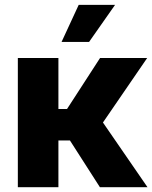

<svg xmlns="http://www.w3.org/2000/svg" viewBox="-20 -784 638 804"><path d="M54.7 0V-541H224.6V-327.6H260.7L398.9 -541H596.2L411.1 -271L597.7 0H398.4L272.9 -195.8H224.6V0ZM237.8 -608.4 309.6 -763.7H461.9L353 -608.4Z"/></svg>

Font: Inter 17pt ExtraBold
Style: Regular
Weight: 800
Version: Version 4.001;git-66647c0bb